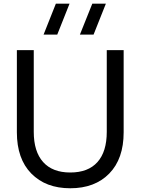

<svg xmlns="http://www.w3.org/2000/svg" viewBox="-20 -987 748 1022"><path d="M478 -802.7H405.3L471.2 -967.3H543.5ZM284.7 -802.7H211.9L277.3 -967.3H350.1ZM354 15.1Q223.6 15.1 146.7 -63.2Q69.8 -141.6 69.8 -282.7V-720.2H159.7V-285.2Q159.7 -180.2 209.5 -124.5Q259.3 -68.8 354 -68.8Q449.2 -68.8 498.8 -124.3Q548.3 -179.7 548.3 -285.2V-720.2H638.2V-282.7Q638.2 -141.6 561.5 -63.2Q484.9 15.1 354 15.1Z"/></svg>

Font: Vela Sans Med
Style: Regular
Weight: 500
Designer: Principal design: Mikhail Sharanda - project Manrope.
Design modification: Ravid Balaliev
Foundry: Mikhail Sharanda
Version: Version 1.001